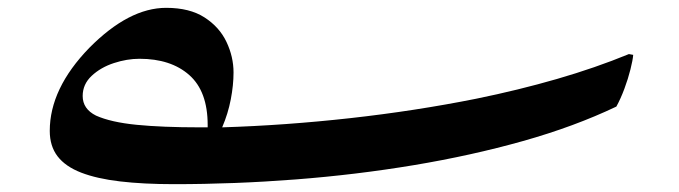

<svg xmlns="http://www.w3.org/2000/svg" viewBox="-20 -450 1734 490"><path d="M424 20Q346 20 286.5 13Q227 6 187 -9.5Q147 -25 127 -51Q107 -77 107 -116Q107 -224 208 -328Q309 -430 404 -430Q464 -430 502 -405.5Q540 -381 558 -343Q576 -305 576 -265Q576 -233 569 -196.5Q562 -160 547 -125Q708 -130 874 -148.5Q1040 -167 1195 -198Q1303 -220 1401.5 -248.5Q1500 -277 1585 -312L1596 -310Q1595 -297 1589 -273Q1583 -249 1573.5 -223.5Q1564 -198 1553 -178Q1446 -127 1314.5 -90Q1183 -53 1036 -28.5Q889 -4 734 8Q579 20 424 20ZM490 -125H510V-131Q510 -217 463 -258.5Q416 -300 336 -300Q304 -300 270.5 -289Q237 -278 214 -256.5Q191 -235 191 -205Q191 -172 225 -155Q263 -138 328.5 -131.5Q394 -125 490 -125Z"/></svg>

Font: Noto Nastaliq Urdu SemiBold
Style: Regular
Weight: 600
Version: Version 3.007